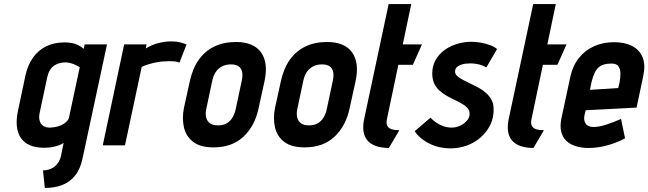

<svg xmlns="http://www.w3.org/2000/svg" viewBox="-20 -720 3211 951"><path d="M389 64 510 -500H399L395 -478Q382 -489 367 -496.5Q352 -504 335 -507Q318 -510 299 -510Q248 -510 208.5 -490.5Q169 -471 143 -434Q117 -397 106 -346L70 -176Q50 -85 83.5 -36.5Q117 12 200 12Q212 12 225 10.5Q238 9 250.5 6Q263 3 274.5 -1.5Q286 -6 295 -12L282 53Q277 73 267.5 86.5Q258 100 245.5 108.5Q233 117 219.5 120.5Q206 124 193 124L202 211Q250 211 288 196.5Q326 182 352 149.5Q378 117 389 64ZM375 -387 322 -139Q321 -131 314 -122.5Q307 -114 295.5 -106.5Q284 -99 267.5 -94Q251 -89 230 -88Q207 -87 193.5 -97Q180 -107 176 -123.5Q172 -140 176 -159L214 -338Q219 -359 228 -373.5Q237 -388 249.5 -396Q262 -404 276 -407.5Q290 -411 304 -411Q316 -411 329 -407.5Q342 -404 352.5 -399Q363 -394 369 -390.5Q375 -387 375 -387Z M869 -410 904 -500Q890 -506 871 -510.5Q852 -515 828 -515Q797 -515 764 -506.5Q731 -498 702 -480L706 -500H595L489 0H599L682 -389Q700 -397 717 -402Q734 -407 751 -410.5Q768 -414 785 -415.5Q802 -417 818 -417Q846 -417 857.5 -413.5Q869 -410 869 -410Z M1261 -185 1290 -317Q1310 -409 1273 -460.5Q1236 -512 1149 -512Q1088 -512 1041.5 -489.5Q995 -467 964.5 -424Q934 -381 920 -317L891 -185Q881 -134 891 -89.5Q901 -45 936.5 -17.5Q972 10 1038 10Q1130 10 1186.5 -43.5Q1243 -97 1261 -185ZM1178 -323 1147 -177Q1142 -155 1131 -137Q1120 -119 1102.5 -109Q1085 -99 1060 -99Q1033 -99 1019 -110Q1005 -121 1001 -139Q997 -157 1001 -177L1032 -323Q1038 -349 1050.5 -366Q1063 -383 1081.5 -392Q1100 -401 1124 -401Q1148 -401 1161.5 -391.5Q1175 -382 1179 -364.5Q1183 -347 1178 -323Z M1712 -185 1741 -317Q1761 -409 1724 -460.5Q1687 -512 1600 -512Q1539 -512 1492.5 -489.5Q1446 -467 1415.5 -424Q1385 -381 1371 -317L1342 -185Q1332 -134 1342 -89.5Q1352 -45 1387.5 -17.5Q1423 10 1489 10Q1581 10 1637.5 -43.5Q1694 -97 1712 -185ZM1629 -323 1598 -177Q1593 -155 1582 -137Q1571 -119 1553.5 -109Q1536 -99 1511 -99Q1484 -99 1470 -110Q1456 -121 1452 -139Q1448 -157 1452 -177L1483 -323Q1489 -349 1501.5 -366Q1514 -383 1532.5 -392Q1551 -401 1575 -401Q1599 -401 1612.5 -391.5Q1626 -382 1630 -364.5Q1634 -347 1629 -323Z M1897 -132 1953 -399H2025L2070 -500H1975L2017 -700H1905L1784 -132Q1769 -62 1799.5 -25Q1830 12 1906 13L1958 -75Q1935 -75 1919.5 -80Q1904 -85 1898 -97.5Q1892 -110 1897 -132Z M2389 -386 2442 -477Q2428 -489 2406 -497Q2384 -505 2360 -509Q2336 -513 2315 -513Q2279 -513 2245 -503Q2211 -493 2183 -473Q2155 -453 2138 -423.5Q2121 -394 2121 -356Q2121 -327 2131 -306Q2141 -285 2157.5 -270.5Q2174 -256 2193.5 -245Q2213 -234 2233 -224.5Q2253 -215 2269.5 -205.5Q2286 -196 2296 -184.5Q2306 -173 2306 -156Q2306 -141 2297.5 -128.5Q2289 -116 2276 -107Q2263 -98 2248 -93Q2233 -88 2218 -88Q2197 -88 2177.5 -94.5Q2158 -101 2142 -112Q2126 -123 2112 -137L2034 -70Q2061 -31 2108.5 -8Q2156 15 2210 15Q2253 15 2292 1Q2331 -13 2361 -39.5Q2391 -66 2408.5 -101.5Q2426 -137 2425 -181Q2425 -206 2414.5 -225.5Q2404 -245 2387 -260Q2370 -275 2349.5 -286Q2329 -297 2309 -306.5Q2289 -316 2272 -325Q2255 -334 2244.5 -343.5Q2234 -353 2234 -365Q2234 -378 2241.5 -386Q2249 -394 2261 -398.5Q2273 -403 2285.5 -404.5Q2298 -406 2309 -406Q2325 -406 2339.5 -403.5Q2354 -401 2366.5 -396.5Q2379 -392 2389 -386Z M2613 -132 2669 -399H2741L2786 -500H2691L2733 -700H2621L2500 -132Q2485 -62 2515.5 -25Q2546 12 2622 13L2674 -75Q2651 -75 2635.5 -80Q2620 -85 2614 -97.5Q2608 -110 2613 -132Z M2875 -149 2881 -174 3133 -187 3166 -343Q3178 -399 3163 -436Q3148 -473 3111.5 -492Q3075 -511 3021 -511Q2967 -511 2922.5 -491Q2878 -471 2847.5 -433Q2817 -395 2805 -340L2761 -135Q2753 -97 2759.5 -69Q2766 -41 2784.5 -23Q2803 -5 2831.5 4Q2860 13 2895 13Q2940 13 2988 0Q3036 -13 3076 -35L3056 -131Q3021 -115 2984 -103Q2947 -91 2920 -91Q2907 -91 2897 -95Q2887 -99 2881.5 -107Q2876 -115 2874 -125.5Q2872 -136 2875 -149ZM3049 -313 3042 -284 2902 -275 2910 -314Q2917 -342 2926.5 -361.5Q2936 -381 2953.5 -392.5Q2971 -404 3002 -405Q3032 -407 3042.5 -392.5Q3053 -378 3053 -356Q3053 -334 3049 -313Z"/></svg>

Font: Advent Pro
Style: Italic
Weight: 400
Italic angle: -12°
Designer: VivaRado, Andreas Kalpakidis
Foundry: VivaRado, Andreas Kalpakidis
Version: Version 3.000